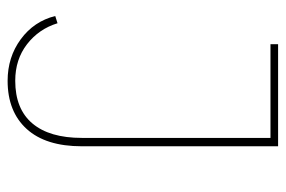

<svg xmlns="http://www.w3.org/2000/svg" viewBox="-143 -595 750 504"><g transform="rotate(90 232.0 -343.0)"><path d="M96 -698H364V-183Q364 -88 318.5 -38Q273 12 192 12Q130 12 83 -22.5Q36 -57 22 -113L41 -119Q56 -70 96 -39Q136 -8 192 -8Q266 -8 304 -53Q342 -98 342 -183V-678H96Z"/></g></svg>

Font: IBM Plex Sans Thin
Style: Regular
Weight: 100
Designer: Mike Abbink, Paul van der Laan, Pieter van Rosmalen
Foundry: Bold Monday
Version: Version 3.0